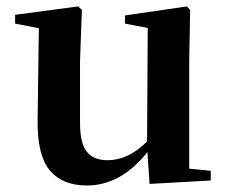

<svg xmlns="http://www.w3.org/2000/svg" viewBox="-20 -565 712 601"><path d="M572.3 -37.1 639.6 -30.3V0L448.2 10.7L441.4 -88.9Q358.4 15.6 252 15.6Q175.8 15.6 136.2 -31.2Q96.7 -78.1 97.7 -186.5L101.6 -476.6L27.3 -491.2V-518.6L224.6 -544.9L236.3 -534.2L230.5 -374V-179.7Q230.5 -116.2 252 -89.8Q273.4 -63.5 316.4 -63.5Q381.8 -63.5 440.4 -122.1L442.4 -477.5L371.1 -491.2V-516.6L564.5 -544.9L575.2 -534.2L572.3 -374Z"/></svg>

Font: GenYoMin TW TTF Bold
Style: Regular
Weight: 700
Version: Version 1.300